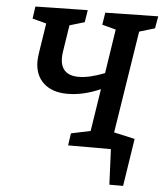

<svg xmlns="http://www.w3.org/2000/svg" viewBox="-59 -753 836 988"><g transform="rotate(5 359.0 -259.5)"><path d="M707 -639 627 -615 544 -87 652 -63 614 183H543L535 0H314L323 -63L423 -84L457 -303Q369 -264 287 -264Q208 -264 163.5 -305Q119 -346 119 -418Q119 -431 123 -461L147 -615L75 -634L84 -697L354 -702L344 -639L267 -616L246 -481Q243 -463 243 -446Q243 -402 266.5 -379Q290 -356 337 -356Q392 -356 471 -387L506 -615L435 -634L445 -697L718 -702Z"/></g></svg>

Font: Bitter Pro SemiBold
Style: Italic
Weight: 600
Italic angle: -9°
Designer: Sol Matas, and Bitter project Authors
Foundry: Sol Matas
Version: Version 1.010